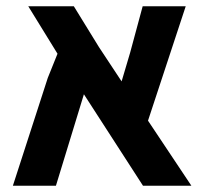

<svg xmlns="http://www.w3.org/2000/svg" viewBox="-20 -591 657 611"><path d="M589 0H435L247 -291L158 0H21L132 -343L163 -420L70 -571H215L295 -441L367 -332L394 -423L434 -571H571L451 -207Z"/></svg>

Font: Assistant ExtraLight
Style: Bold
Weight: 700
Version: Version 3.000